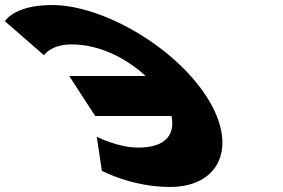

<svg xmlns="http://www.w3.org/2000/svg" viewBox="-397 -748 1132 767"><path d="M155.5 -158.4C271.3 -158.4 302.5 -216.7 288 -284.6H-16.8L-120.3 -444.4H184.6C111.4 -512.1 4.5 -570.6 -111.6 -570.6C-193.2 -570.6 -221.2 -527.3 -221.2 -527.3L-377.3 -663.3C-377.3 -663.3 -340.9 -727.9 -188.8 -727.9C10.1 -727.9 296.9 -564.7 427.4 -363.2C557.3 -162.6 480 -1.1 282 -1.1C129.8 -1.1 9.8 -65.7 9.8 -65.7L-10.3 -201.7C-10.3 -201.7 73.9 -158.4 155.5 -158.4Z"/></svg>

Font: Hussar
Style: BdOpOblSeven
Weight: 700
Foundry: Cannot Into Space Fonts
Version: Version 2.00